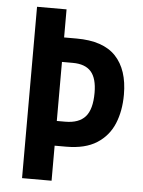

<svg xmlns="http://www.w3.org/2000/svg" viewBox="-52 -756 593 797"><g transform="rotate(5 244.5 -357.0)"><path d="M461 -382Q461 -314 439 -261Q417 -208 368.5 -177Q320 -146 241 -146H193V0H70V-714H193V-597H245Q356 -597 408.5 -541.5Q461 -486 461 -382ZM193 -249H228Q285 -249 312 -279.5Q339 -310 339 -379Q339 -439 314.5 -467Q290 -495 238 -495H193Z"/></g></svg>

Font: Avrile Sans Condensed SemiBold
Style: Regular
Weight: 600
Width: 3
Designer: Monotype Design Team
Foundry: Monotype Imaging Inc.
Version: Version 2.001;September 10, 2019;FontCreator 11.5.0.2425 64-